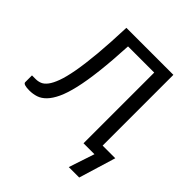

<svg xmlns="http://www.w3.org/2000/svg" viewBox="-235 -885 1229 1229"><g transform="rotate(45 379.5 -270.5)"><path d="M748.5 -76 672.5 174.5H578L636 0H537V-640H300Q293 -502 281.2 -400.5Q269.5 -299 252.8 -227Q236 -155 214.8 -109.8Q193.5 -64.5 168.2 -38.5Q143 -12.5 114 -3Q85 6.5 52.5 6.5Q25.5 6.5 11 1.8Q-3.5 -3 -3.5 -12.5V-74H31.5Q51.5 -74 71 -81.8Q90.5 -89.5 108.5 -113Q126.5 -136.5 142.5 -180Q158.5 -223.5 171.5 -295Q184.5 -366.5 194 -469.8Q203.5 -573 208.5 -716.5H634V-76Z"/></g></svg>

Font: Lato
Style: Regular
Weight: 400
Designer: Lukasz Dziedzic with Adam Twardoch and Botio Nikoltchev
Foundry: tyPoland Lukasz Dziedzic
Version: Version 2.010; 2014-09-01; http://www.latofonts.com/; ttfaut